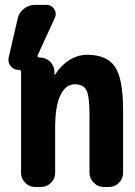

<svg xmlns="http://www.w3.org/2000/svg" viewBox="-20 -750 540 770"><path d="M329.1 -530.3Q408.2 -530.3 440.9 -482.4Q473.6 -434.6 473.6 -309.6V-56.6Q473.6 -33.2 457 -16.6Q440.4 0 417 0H396.5Q373 0 356 -17.1Q338.9 -34.2 338.9 -56.6V-290Q338.9 -364.3 326.7 -388.2Q314.5 -412.1 279.3 -412.1Q244.1 -412.1 222.7 -369.1Q201.2 -326.2 201.2 -237.3V-56.6Q201.2 -33.2 184.1 -16.6Q167 0 143.6 0H121.1Q97.7 0 81.1 -17.1Q64.5 -34.2 64.5 -56.6V-461.9Q64.5 -469.7 56.6 -469.7H53.7Q35.2 -469.7 22.9 -484.9Q10.7 -500 14.6 -518.6L50.8 -674.8Q55.7 -699.2 75.7 -714.8Q95.7 -730.5 121.1 -730.5H167Q186.5 -730.5 197.3 -713.9Q208 -697.3 200.2 -678.7L130.9 -528.3Q129.9 -525.4 131.3 -522.5Q132.8 -519.5 135.7 -519.5H138.7Q163.1 -519.5 180.2 -503.4Q197.3 -487.3 198.2 -462.9V-451.2Q198.2 -450.2 199.2 -450.2Q201.2 -450.2 201.2 -451.2Q224.6 -488.3 258.3 -509.3Q292 -530.3 329.1 -530.3Z"/></svg>

Font: Rounded Mgen+ 1m bold
Style: Bold
Weight: 700
Designer: [Source Han Sans]
Ryoko NISHIZUKA  (kana & ideographs); Paul D. Hunt (Latin, Greek & Cyrillic); Wenlong ZHANG  (bopomofo
Version: Version 1.059.20150602